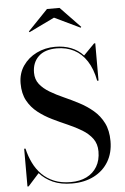

<svg xmlns="http://www.w3.org/2000/svg" viewBox="-64 -1021 702 1081"><g transform="rotate(-5 287.0 -480.5)"><path d="M299.5 15Q236 15 191.2 -5.2Q146.5 -25.5 116 -59.5L53.5 10H47V-203.5H54.5Q64.5 -160 83 -122Q101.5 -84 130.2 -55.2Q159 -26.5 199 -10Q239 6.5 292.5 6.5Q344 6.5 382 -12.2Q420 -31 441.2 -66.5Q462.5 -102 462.5 -152Q462.5 -195 440.5 -224.8Q418.5 -254.5 382.8 -276.2Q347 -298 303.8 -316.8Q260.5 -335.5 217.5 -356.5Q174.5 -377.5 138.8 -405.5Q103 -433.5 81 -473.5Q59 -513.5 59 -571Q59 -628 88.2 -670.5Q117.5 -713 165.5 -736.5Q213.5 -760 270.5 -760Q319.5 -760 359.5 -744.5Q399.5 -729 429 -697L491 -760H497.5V-549H490Q477 -616.5 448 -661.2Q419 -706 376 -728.2Q333 -750.5 279 -750.5Q210.5 -750.5 175 -716Q139.5 -681.5 139.5 -625Q139.5 -586.5 161 -559.5Q182.5 -532.5 217.5 -511.8Q252.5 -491 294.8 -472.2Q337 -453.5 379.5 -431.2Q422 -409 457 -379.2Q492 -349.5 513.5 -307Q535 -264.5 535 -204Q535 -138 505.8 -88.8Q476.5 -39.5 423.2 -12.2Q370 15 299.5 15ZM134.5 -854.5 131 -859 243.5 -976H314.5L427 -859L423.5 -854.5L278.5 -924Z"/></g></svg>

Font: BodoniModa_28ptMedium
Style: Regular
Weight: 500
Designer: Owen Earl
Foundry: indestructible type
Version: Version 2.004